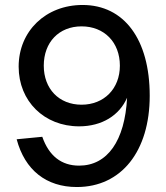

<svg xmlns="http://www.w3.org/2000/svg" viewBox="-20 -736 669 772"><path d="M289 16C468 16 582 -128 582 -351C582 -578 479 -716 312 -716C164 -716 55 -611 55 -468C55 -329 158 -228 298 -228C390 -228 460 -272 491 -343C482 -170 412 -70 298 -70C227 -70 177 -109 150 -186L47 -176C80 -52 166 16 289 16ZM308 -315C217 -315 156 -379 156 -472C156 -566 217 -630 308 -630C399 -630 462 -566 462 -472C462 -379 398 -315 308 -315Z"/></svg>

Font: Uncut Sans Medium
Style: Regular
Weight: 500
Designer: Kasper Nordkvist
Foundry: UNCUT.wtf
Version: Version 1.304;Glyphs 3.2 (3246)